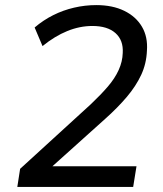

<svg xmlns="http://www.w3.org/2000/svg" viewBox="-20 -734 640 754"><path d="M48 0 59 -71 337 -325Q376 -362 403.5 -394Q431 -426 446 -459Q461 -492 462 -526Q465 -576 433.5 -604Q402 -632 343 -632Q293 -632 244 -612Q195 -592 147 -553L116 -626Q150 -655 189 -674.5Q228 -694 271 -704Q314 -714 358 -714Q422 -714 468 -691.5Q514 -669 537.5 -629Q561 -589 557 -535Q555 -484 534.5 -440Q514 -396 478.5 -354Q443 -312 395 -269L168 -65L167 -81H516L503 0Z"/></svg>

Font: Nunito Sans 10pt Medium
Style: Italic
Weight: 500
Italic angle: -9°
Designer: Vernon Adams
Foundry: Vernon Adams
Version: Version 3.101;gftools[0.9.27]